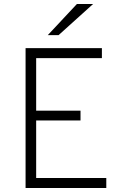

<svg xmlns="http://www.w3.org/2000/svg" viewBox="-20 -941 629 961"><path d="M108 -700H490V-650H161V-387H383V-338H161V-50H512V0H108ZM365 -921H446L273 -765H219Z"/></svg>

Font: Overpass ExtraLight
Style: Regular
Weight: 200
Designer: Delve Withrington, Thomas Jockin
Foundry: Delve Fonts
Version: Version 3.000;DELV;Overpass